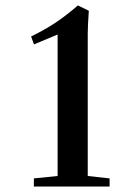

<svg xmlns="http://www.w3.org/2000/svg" viewBox="-20 -683 509 703"><path d="M104 0V-29.8L190.9 -38.6V-556.6L104.5 -520.5L93.8 -549.3Q149.9 -577.1 187.5 -602.8Q225.1 -628.4 265.1 -663.1L305.2 -643.6Q301.3 -586.9 301.3 -561.5V-38.6L381.3 -29.8V0Z"/></svg>

Font: Elstob 8pt SemiBold
Style: Regular
Weight: 600
Designer: Peter S. Baker
Version: Version 1.015